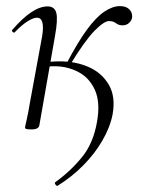

<svg xmlns="http://www.w3.org/2000/svg" viewBox="-20 -416 480 629"><path d="M168 193Q166 194 162 189Q158 184 161 181Q211 145 248.5 99Q286 53 298 -18Q309 -81 291 -121Q273 -161 237 -180Q201 -199 158 -199Q148 -199 136 -198.5Q124 -198 113 -196L111 -208Q128 -212 143.5 -213.5Q159 -215 175 -215Q230 -215 272.5 -195.5Q315 -176 337 -137.5Q359 -99 349 -42Q341 0 316 43.5Q291 87 253 125.5Q215 164 168 193ZM83 8Q70 8 66 6.5Q62 5 62 2Q62 -1 67.5 -24.5Q73 -48 77 -74L118 -297Q128 -358 101 -358Q89 -358 70 -346Q51 -334 29 -311Q26 -307 21.5 -311.5Q17 -316 21 -319Q54 -357 82.5 -376Q111 -395 136 -395Q159 -395 164.5 -373.5Q170 -352 160 -297L109 -6Q107 8 83 8ZM208 -201 196 -204Q234 -277 264.5 -318.5Q295 -360 322 -378Q349 -396 373 -396Q393 -396 403.5 -385.5Q414 -375 413 -360Q412 -350 403.5 -341.5Q395 -333 381 -333Q369 -333 360 -340Q351 -347 337 -347Q321 -347 289.5 -315Q258 -283 208 -201Z"/></svg>

Font: Cormorant Garamond Light
Style: Italic
Weight: 300
Italic angle: -10°
Designer: Christian Thalmann (Catharsis Fonts)
Foundry: Catharsis Fonts
Version: Version 4.001